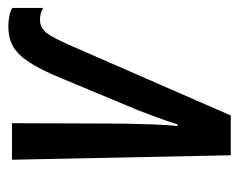

<svg xmlns="http://www.w3.org/2000/svg" viewBox="-78 -510 588 473"><g transform="rotate(-90 216.5 -274.0)"><path d="M70 0 59 -539H149L148 -266Q147 -222 146 -191.5Q145 -161 142 -131H146Q154 -157 163.5 -182Q173 -207 180 -226L260 -418Q281 -469 299.5 -497Q318 -525 338.5 -536.5Q359 -548 388 -548Q400 -548 413 -545.5Q426 -543 433 -538V-462Q420 -470 404 -470Q384 -470 371.5 -454Q359 -438 337 -387L168 0Z"/></g></svg>

Font: Noto Sans ExtraCondensed Medium
Style: Italic
Weight: 500
Width: 2
Italic angle: -12°
Designer: Monotype Design Team
Foundry: Monotype Imaging Inc.
Version: Version 2.013; ttfautohint (v1.8.4.7-5d5b)